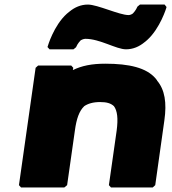

<svg xmlns="http://www.w3.org/2000/svg" viewBox="-20 -814 752 841"><path d="M532 -598C563 -598 590 -610 613 -629L624 -638C682 -690 709 -781 709 -781V-784L701 -794H593L582 -785L581 -783C581 -783 575 -768 562 -755C558 -752 551 -748 543 -748C503 -748 407 -794 365 -794C334 -794 307 -782 284 -763L273 -754C215 -702 189 -611 189 -611L188 -608L197 -598H302L313 -607L314 -609C319 -622 332 -636 332 -636C335 -639 346 -644 354 -644C418 -644 489 -598 532 -598ZM274 -3 308 -242C315 -294 327 -328 349 -349C365 -360 388 -367 418 -367C447 -367 465 -362 479 -349C494 -329 498 -295 491 -242L457 -3L466 7H649L660 -3L700 -287C711 -364 702 -421 668 -461V-462L661 -471C621 -517 547 -535 441 -535C382 -535 338 -526 299 -507L301 -517L292 -527H147L136 -517L63 -3L72 7H262Z"/></svg>

Font: Hussar Woodtype
Style: UltraObl
Weight: 900
Foundry: Cannot Into Space Fonts
Version: Version 1.07